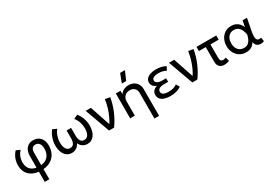

<svg xmlns="http://www.w3.org/2000/svg" viewBox="50 -1911 4664 3274"><g transform="rotate(-30 2382.0 -273.5)"><path d="M291.5 210V-291.5Q291.5 -357.5 312.8 -405.2Q334 -453 374.5 -479Q415 -505 471.5 -505Q560 -505 611 -448.2Q662 -391.5 662 -296Q662 -201.5 623.5 -132.2Q585 -63 514 -25.5Q443 12 345 12Q247.5 12 178.5 -20.8Q109.5 -53.5 72.8 -114.5Q36 -175.5 36 -260.5Q36 -308 47 -351.8Q58 -395.5 79.5 -434Q101 -472.5 131.5 -505L208.5 -468.5Q168.5 -428 148.2 -376.2Q128 -324.5 128 -265.5Q128 -168 185.5 -117.2Q243 -66.5 347.5 -66.5Q418.5 -66.5 468 -92.5Q517.5 -118.5 544 -168.5Q570.5 -218.5 570.5 -290Q570.5 -351 543.2 -386.5Q516 -422 469.5 -422Q424.5 -422 403.2 -392.2Q382 -362.5 382 -300V210Z M945 15Q884 15 841.8 -17.5Q799.5 -50 778 -106.8Q756.5 -163.5 756.5 -237Q756.5 -283.5 767.2 -331Q778 -378.5 798.5 -423Q819 -467.5 849 -505L929 -468Q910 -445 895.2 -418.2Q880.5 -391.5 870.8 -362.5Q861 -333.5 855.8 -302.8Q850.5 -272 850.5 -240.5Q850.5 -166.5 876.2 -119.2Q902 -72 956 -71.5Q1009 -71 1030.5 -110Q1052 -149 1052 -219.5V-363H1140.5V-219.5Q1140.5 -149 1162 -110Q1183.5 -71 1236.5 -71.5Q1263.5 -71.5 1283.2 -84Q1303 -96.5 1316 -118.8Q1329 -141 1335.2 -172Q1341.5 -203 1341.5 -240.5Q1341.5 -282.5 1332.8 -323Q1324 -363.5 1306.8 -400.2Q1289.5 -437 1263.5 -468L1343.5 -505Q1389 -448.5 1412.5 -379Q1436 -309.5 1436 -239.5Q1436 -184.5 1423.8 -137.8Q1411.5 -91 1387.5 -57Q1363.5 -23 1328.5 -4Q1293.5 15 1247 15Q1200.5 15 1159.2 -11Q1118 -37 1096 -85.5Q1074.5 -37 1033.2 -11Q992 15 945 15Z M1679 0 1501 -490H1604L1750 -55.5L1726.5 -75.5Q1761 -125.5 1792.2 -190.5Q1823.5 -255.5 1847.8 -333.8Q1872 -412 1885 -500L1981 -482.5Q1955.5 -340.5 1902.2 -219.2Q1849 -98 1777.5 0Z M2451.5 210V-296.5Q2451.5 -352 2417 -385.8Q2382.5 -419.5 2323 -419.5Q2284 -419.5 2253.2 -402.2Q2222.5 -385 2204.5 -353.5Q2186.5 -322 2186.5 -281V0H2094.5V-490H2186.5V-424Q2218 -467 2260 -486Q2302 -505 2346 -505Q2412.5 -505 2456.2 -478.2Q2500 -451.5 2521.8 -410Q2543.5 -368.5 2543.5 -325V210ZM2267.5 -585 2334 -757H2428.5L2353 -585Z M2883.5 15Q2785 15 2724.5 -20.8Q2664 -56.5 2664 -131.5Q2664 -171 2687 -202Q2710 -233 2767.5 -253Q2715.5 -273.5 2695.5 -303.2Q2675.5 -333 2675.5 -367Q2675.5 -412.5 2704.5 -443Q2733.5 -473.5 2782.5 -489Q2831.5 -504.5 2891 -504.5Q2944 -504.5 2989.5 -494.2Q3035 -484 3079 -460.5L3041 -388.5Q3012.5 -408 2975.8 -417.2Q2939 -426.5 2895 -426.5Q2860 -426.5 2830.8 -420Q2801.5 -413.5 2783.5 -398.8Q2765.5 -384 2765.5 -358.5Q2765.5 -324.5 2798 -305Q2830.5 -285.5 2881.5 -285.5H2966.5V-215.5H2883.5Q2846 -215.5 2817.8 -207.2Q2789.5 -199 2774 -182.2Q2758.5 -165.5 2758.5 -139.5Q2758.5 -101 2793.8 -82.5Q2829 -64 2891.5 -64Q2941.5 -64 2984.8 -76Q3028 -88 3058 -112L3097.5 -44Q3053 -14 2999.8 0.5Q2946.5 15 2883.5 15Z M3319 0 3141 -490H3244L3390 -55.5L3366.5 -75.5Q3401 -125.5 3432.2 -190.5Q3463.5 -255.5 3487.8 -333.8Q3512 -412 3525 -500L3621 -482.5Q3595.5 -340.5 3542.2 -219.2Q3489 -98 3417.5 0Z M3946.5 14Q3909.5 14 3880.5 0.2Q3851.5 -13.5 3834.8 -43.2Q3818 -73 3818 -120V-407.5H3683V-490H4072.5V-407.5H3910V-157Q3910 -107 3923.5 -88.2Q3937 -69.5 3967.5 -69.5Q3981.5 -69.5 3995.8 -72.8Q4010 -76 4025 -82.5L4043.5 -5.5Q4020 4 3995 9Q3970 14 3946.5 14Z M4372.5 15Q4302 15 4247.8 -19.2Q4193.5 -53.5 4163 -112.2Q4132.5 -171 4132.5 -245Q4132.5 -300.5 4149.8 -348Q4167 -395.5 4198.8 -430.8Q4230.5 -466 4274 -485.5Q4317.5 -505 4369.5 -505Q4421 -505 4460 -487Q4499 -469 4525.5 -438Q4552 -407 4567 -368L4590.5 -490H4677L4632 -260Q4620 -198.5 4619.8 -158.5Q4619.5 -118.5 4630 -97.8Q4640.5 -77 4662.5 -72.2Q4684.5 -67.5 4716.5 -75.5L4727.5 1Q4682.5 18.5 4644 13.2Q4605.5 8 4580.5 -17.2Q4555.5 -42.5 4550 -85Q4523 -36.5 4479.8 -10.8Q4436.5 15 4372.5 15ZM4379 -68Q4428 -68 4459.2 -91.2Q4490.5 -114.5 4509.2 -154Q4528 -193.5 4538 -243Q4534.5 -259 4528.5 -281.8Q4522.5 -304.5 4511.5 -329Q4500.5 -353.5 4482.8 -374.5Q4465 -395.5 4439 -408.8Q4413 -422 4376.5 -422Q4331 -422 4297.2 -400.5Q4263.5 -379 4244.8 -339.2Q4226 -299.5 4226 -245.5Q4226 -163 4268 -115.5Q4310 -68 4379 -68Z"/></g></svg>

Font: Geologica Roman Light
Style: Regular
Weight: 300
Designer: Sindre Bremnes, Frode Helland
Foundry: Monokrom Skriftforlag AS
Version: Version 1.010;gftools[0.9.28]